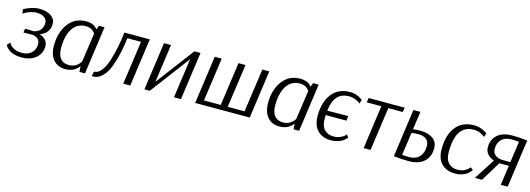

<svg xmlns="http://www.w3.org/2000/svg" viewBox="-1 -1217 5343 1934"><g transform="rotate(15 2670.5 -250.0)"><path d="M87 -462Q95 -467 110 -475Q125 -483 166.5 -496.5Q208 -510 246 -510Q325 -510 370 -478.5Q415 -447 415 -396Q415 -299 316 -263Q354 -251 378 -225Q402 -199 402 -159Q402 -85 346.5 -37.5Q291 10 196 10Q156 10 123.5 1.5Q91 -7 73.5 -19.5Q56 -32 43.5 -44.5Q31 -57 27 -66L23 -74L51 -106Q52 -103 54.5 -98.5Q57 -94 68 -81.5Q79 -69 93 -59.5Q107 -50 132.5 -42.5Q158 -35 189 -35Q254 -35 290 -71.5Q326 -108 326 -162Q326 -197 301 -218Q276 -239 238 -239L152 -237L159 -279L248 -277H251Q260 -278 272.5 -283Q285 -288 302 -299.5Q319 -311 330 -334Q341 -357 341 -387Q341 -422 310.5 -443.5Q280 -465 230 -465Q199 -465 165 -453.5Q131 -442 112 -430L93 -419Z M858 0H800L796 -58Q790 -49 781.5 -40.5Q773 -32 756 -19Q739 -6 712 2Q685 10 653 10Q575 10 529 -43Q483 -96 483 -191Q483 -328 550.5 -419Q618 -510 736 -510Q760 -510 781 -505Q802 -500 814 -493.5Q826 -487 835.5 -478Q845 -469 848 -464.5Q851 -460 853 -457L870 -500H928ZM677 -39Q754 -39 799 -106L843 -409Q842 -411 839.5 -415.5Q837 -420 829 -428.5Q821 -437 811 -444Q801 -451 783 -456.5Q765 -462 745 -462Q654 -462 606.5 -387.5Q559 -313 559 -186Q559 -113 590 -76Q621 -39 677 -39Z M1330 0H1257L1321 -453H1179Q1171 -391 1161 -336.5Q1151 -282 1132 -215.5Q1113 -149 1089 -102Q1065 -55 1027.5 -23Q990 9 946 9Q936 9 931 8L941 -41H945Q984 -41 1018 -85.5Q1052 -130 1074.5 -202.5Q1097 -275 1111.5 -348.5Q1126 -422 1135 -500H1400Z M1929 -500 1859 0H1786L1844 -412L1534 0H1478L1548 -500H1621L1565 -102L1865 -500Z M2576 0H2007L2077 -500H2150L2086 -47H2261L2325 -500H2398L2334 -47H2509L2574 -500H2646Z M3091 0H3033L3029 -58Q3023 -49 3014.5 -40.5Q3006 -32 2989 -19Q2972 -6 2945 2Q2918 10 2886 10Q2808 10 2762 -43Q2716 -96 2716 -191Q2716 -328 2783.5 -419Q2851 -510 2969 -510Q2993 -510 3014 -505Q3035 -500 3047 -493.5Q3059 -487 3068.5 -478Q3078 -469 3081 -464.5Q3084 -460 3086 -457L3103 -500H3161ZM2910 -39Q2987 -39 3032 -106L3076 -409Q3075 -411 3072.5 -415.5Q3070 -420 3062 -428.5Q3054 -437 3044 -444Q3034 -451 3016 -456.5Q2998 -462 2978 -462Q2887 -462 2839.5 -387.5Q2792 -313 2792 -186Q2792 -113 2823 -76Q2854 -39 2910 -39Z M3586 -62Q3584 -59 3580.5 -54Q3577 -49 3563 -37Q3549 -25 3532 -15.5Q3515 -6 3485.5 2Q3456 10 3422 10Q3335 10 3283.5 -43Q3232 -96 3232 -195Q3232 -338 3298.5 -424Q3365 -510 3488 -510Q3524 -510 3557 -498Q3590 -486 3605 -474L3620 -463L3607 -422Q3601 -427 3591.5 -434.5Q3582 -442 3551.5 -454Q3521 -466 3492 -466Q3412 -466 3368 -418Q3324 -370 3312 -269L3531 -271L3525 -222H3309Q3308 -210 3308 -187Q3308 -108 3344 -71Q3380 -34 3440 -34Q3478 -34 3509.5 -48Q3541 -62 3553 -76L3565 -90Z M3900 -453 3836 0H3764L3827 -453H3675L3682 -500H4058L4051 -453Z M4195 -312Q4235 -317 4273 -317Q4351 -317 4401 -282.5Q4451 -248 4451 -182Q4451 -91 4394.5 -40.5Q4338 10 4232 10Q4196 10 4157.5 7.5Q4119 5 4099 2L4079 0L4149 -500H4222ZM4265 -278Q4217 -278 4190 -272L4156 -34Q4193 -31 4234 -31Q4299 -31 4336.5 -72.5Q4374 -114 4374 -182Q4374 -232 4343 -255Q4312 -278 4265 -278Z M4906 -422Q4855 -466 4789 -466Q4602 -466 4602 -185Q4602 -108 4637.5 -71Q4673 -34 4732 -34Q4771 -34 4801.5 -48.5Q4832 -63 4844 -78L4855 -92L4884 -71Q4882 -68 4878.5 -62.5Q4875 -57 4861 -43Q4847 -29 4830 -18.5Q4813 -8 4783.5 1Q4754 10 4720 10Q4629 10 4577 -42.5Q4525 -95 4525 -194Q4525 -340 4591 -425Q4657 -510 4783 -510Q4819 -510 4853 -498Q4887 -486 4903 -474L4919 -463Z M5266 0H5194L5223 -206H5124L4998 0H4924L5064 -218Q4970 -252 4970 -334Q4970 -415 5025 -462.5Q5080 -510 5180 -510Q5220 -510 5259 -507.5Q5298 -505 5317 -502L5336 -500ZM5041 -336Q5041 -292 5071.5 -269Q5102 -246 5152 -246H5228L5259 -466Q5211 -470 5181 -470Q5114 -470 5077.5 -433.5Q5041 -397 5041 -336Z"/></g></svg>

Font: Arsenal
Style: Italic
Weight: 400
Italic angle: -9.10001°
Designer: Andrij Shevchenko
Foundry: Stairsfor
Version: Version 2.001;PS 002.001;hotconv 1.0.88;makeotf.lib2.5.64775